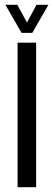

<svg xmlns="http://www.w3.org/2000/svg" viewBox="-20 -777 223 797"><path d="M53 0V-600H130V0ZM69.5 -640.5 2.5 -757H52L92 -683.5L131.5 -757H181L114 -640.5Z"/></svg>

Font: Big Shoulders Stencil Display Medium
Style: Regular
Weight: 500
Designer: Patric King
Foundry: XO Type Co
Version: Version 1.000